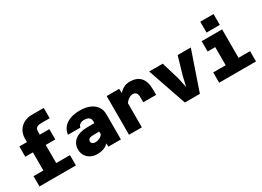

<svg xmlns="http://www.w3.org/2000/svg" viewBox="-19 -1609 3288 2405"><g transform="rotate(-30 1625.0 -406.5)"><path d="M205 0V-610Q205 -674 234 -722.5Q263 -771 313 -798Q363 -825 426 -825H601V-676H473Q450 -676 431.5 -670Q413 -664 402 -649.5Q391 -635 391 -610V0ZM95 -411V-560H529V-411ZM63 0V-149H590V0Z M1060 0 1055 -87V-374Q1055 -406 1031.5 -424.5Q1008 -443 967 -443Q927 -443 903 -427Q879 -411 875 -382H696Q702 -441 737 -483.5Q772 -526 833 -549Q894 -572 976 -572Q1055 -572 1114.5 -547.5Q1174 -523 1207.5 -476.5Q1241 -430 1241 -364V0ZM896 12Q843 12 801 -9.5Q759 -31 735.5 -69.5Q712 -108 712 -157Q712 -245 776.5 -294Q841 -343 957 -343H1071L1070 -222L959 -220Q927 -220 909 -207.5Q891 -195 891 -173Q891 -154 906 -141.5Q921 -129 947 -129Q985 -129 1015 -146Q1045 -163 1063 -193L1081 -84Q1055 -35 1008.5 -11.5Q962 12 896 12Z M1716 -263V-341Q1716 -376 1701 -397Q1686 -418 1652 -418Q1620 -418 1586.5 -394Q1553 -370 1520 -312L1503 -449Q1530 -488 1558 -515.5Q1586 -543 1620.5 -557.5Q1655 -572 1699 -572Q1797 -572 1849.5 -515Q1902 -458 1902 -341V-263ZM1358 0V-560H1538L1544 -473V0Z M2166 0 1973 -560H2169L2246 -304L2277 -159L2310 -304L2385 -560H2575L2383 0Z M2842 0V-560H3028V0ZM2662 0V-149H3195V0ZM2732 -411V-560H2935V-411ZM2839 -623V-780H3031V-623Z"/></g></svg>

Font: Azeret Mono ExtraBold
Style: Regular
Weight: 800
Designer: Martin Vácha
Foundry: Displaay
Version: Version 1.002